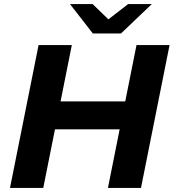

<svg xmlns="http://www.w3.org/2000/svg" viewBox="-20 -921 851 941"><path d="M649 -700H811L671 0H509ZM192 0H29L169 -700H332ZM579 -287H238L265 -424H606ZM435 -757 323 -901H434L557 -782H454L608 -901H724L573 -757Z"/></svg>

Font: MOST Montserrat
Style: Bold Italic
Weight: 700
Italic angle: -11.3°
Designer: Julieta Ulanovsky
Foundry: Julieta Ulanovsky
Version: Version 8.000;March 11, 2024;FontCreator 15.0.0.2926 64-bit